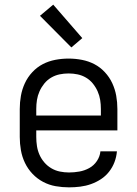

<svg xmlns="http://www.w3.org/2000/svg" viewBox="-20 -794 590 826"><path d="M277 12Q248 12 219.5 7Q191 2 165.5 -11.5Q140 -25 120 -46Q100 -67 87.5 -93Q75 -119 70 -147.5Q65 -176 65 -205V-325Q65 -354 70 -382Q75 -410 87 -436Q99 -462 119 -483.5Q139 -505 164 -518Q189 -531 217.5 -536.5Q246 -542 275 -542Q304 -542 332.5 -536.5Q361 -531 386 -518Q411 -505 431 -483.5Q451 -462 463 -436Q475 -410 480 -382Q485 -354 485 -325V-233H136V-205Q136 -185 139 -165.5Q142 -146 150 -128Q158 -110 171 -95Q184 -80 201 -70Q218 -60 237.5 -56Q257 -52 277 -52Q299 -52 321.5 -56Q344 -60 364 -71Q384 -82 397 -101.5Q410 -121 412 -143H483Q481 -119 472.5 -96.5Q464 -74 449 -55Q434 -36 414 -23Q394 -10 371.5 -2Q349 6 325 9Q301 12 277 12ZM136 -297H414V-325Q414 -345 411 -364Q408 -383 400 -401Q392 -419 379.5 -434.5Q367 -450 350 -460Q333 -470 314 -474Q295 -478 275 -478Q255 -478 236 -474Q217 -470 200 -460Q183 -450 170.5 -434.5Q158 -419 150 -401Q142 -383 139 -364Q136 -345 136 -325ZM287 -590 152 -726 209 -774 334 -630Z"/></svg>

Font: Lode
Style: Regular
Weight: 400
Monospace: yes
Designer: Belleve Invis
Foundry: Belleve Invis
Version: Version 29.2.0; ttfautohint (v1.8.3)